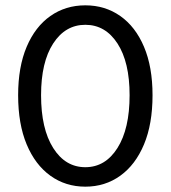

<svg xmlns="http://www.w3.org/2000/svg" viewBox="-20 -688 640 720"><path d="M300 12Q226 12 169 -29Q112 -70 80 -146.5Q48 -223 48 -331Q48 -437 80 -512.5Q112 -588 169 -628Q226 -668 300 -668Q374 -668 431 -628Q488 -588 520 -512.5Q552 -437 552 -331Q552 -223 520 -146.5Q488 -70 431 -29Q374 12 300 12ZM300 -61Q375 -61 420.5 -133Q466 -205 466 -331Q466 -455 420.5 -525Q375 -595 300 -595Q225 -595 179.5 -525Q134 -455 134 -331Q134 -205 179.5 -133Q225 -61 300 -61Z"/></svg>

Font: SauceCodePro NFM
Style: Regular
Weight: 400
Monospace: yes
Designer: Paul D. Hunt, Teo Tuominen
Foundry: Adobe
Version: Version 2.042;hotconv 1.1.0;makeotfexe 2.6.0;Nerd Fonts 3.3.